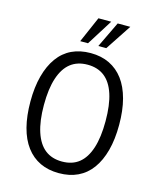

<svg xmlns="http://www.w3.org/2000/svg" viewBox="-134 -1014 922 1117"><g transform="rotate(15 327.5 -456.0)"><path d="M328 9Q264 9 214.5 -14.5Q165 -38 130.5 -84Q96 -130 78.5 -197.5Q61 -265 61 -352Q61 -438 79 -505.5Q97 -573 131 -620Q165 -667 214.5 -690.5Q264 -714 328 -714Q392 -714 441.5 -690Q491 -666 525 -620.5Q559 -575 577 -507.5Q595 -440 595 -353Q595 -266 577 -198.5Q559 -131 525 -84.5Q491 -38 441.5 -14.5Q392 9 328 9ZM328 -61Q390 -61 430.5 -93.5Q471 -126 492 -191Q513 -256 513 -353Q513 -451 492 -515.5Q471 -580 430 -612Q389 -644 328 -644Q267 -644 226 -612Q185 -580 163.5 -515Q142 -450 142 -352Q142 -256 163.5 -190.5Q185 -125 226 -93Q267 -61 328 -61ZM250 -765 318 -921H395L297 -765ZM359 -765 434 -921H510L407 -765Z"/></g></svg>

Font: Nunito Sans 10pt Condensed
Style: Regular
Weight: 400
Width: 3
Designer: Vernon Adams
Foundry: Vernon Adams
Version: Version 3.101;gftools[0.9.27]